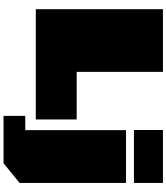

<svg xmlns="http://www.w3.org/2000/svg" viewBox="54 -832 964 1113"><g transform="rotate(90 536.5 -275.0)"><path d="M33 0V-737H396V-237H672V0ZM733 -569V-737H1040V-569ZM651 187V61H734V-523H1040V94L926 187Z"/></g></svg>

Font: Tomorrow Black
Style: Regular
Weight: 900
Designer: Tony de Marco, Monica Rizzolli
Foundry: Just in Type
Version: Version 2.002